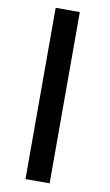

<svg xmlns="http://www.w3.org/2000/svg" viewBox="-107 -823 633 1104"><g transform="rotate(10 209.5 -271.0)"><path d="M125 229H266V-771H125Z"/></g></svg>

Font: Noto Sans UI Condensed Black
Style: Italic
Weight: 900
Width: 3
Italic angle: -192°
Designer: Monotype Design Team
Foundry: Monotype Imaging Inc.
Version: Version 1.901